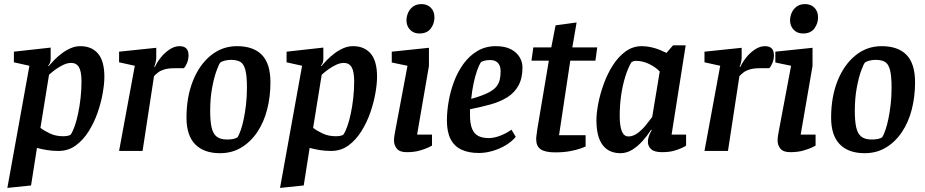

<svg xmlns="http://www.w3.org/2000/svg" viewBox="-20 -739 4531 940"><path d="M16 181 124 -417 48 -434V-486L228 -506V-451Q228 -441 225.5 -433Q223 -425 216 -418L218 -415Q229 -428 245.5 -445Q262 -462 282.5 -477.5Q303 -493 326 -503Q349 -513 373 -513Q429 -513 460 -476.5Q491 -440 491 -363Q491 -330 483 -283.5Q475 -237 458 -188Q441 -139 414 -96Q387 -53 350.5 -26.5Q314 0 266 0Q236 0 209 -4.5Q182 -9 161 -15L132 169ZM289 -72Q300 -72 311 -74Q322 -76 326 -80Q336 -94 345.5 -121Q355 -148 362.5 -183.5Q370 -219 374.5 -259.5Q379 -300 379 -340Q379 -389 366.5 -410Q354 -431 328 -431Q310 -431 290 -421.5Q270 -412 252 -399Q234 -386 220 -373L178 -113Q196 -99 224.5 -85.5Q253 -72 289 -72Z M563 0 640 -417 563 -434V-486L745 -505V-457Q745 -447 742 -434Q739 -421 735 -412H739Q748 -433 766.5 -456.5Q785 -480 809.5 -496.5Q834 -513 859 -513Q881 -513 892 -502Q903 -491 903 -468Q903 -449 896 -431.5Q889 -414 880 -405H836Q805 -405 786 -399.5Q767 -394 755 -385Q743 -376 734 -366L678 0Z M1057 11Q978 11 935.5 -32.5Q893 -76 893 -163Q893 -264 924.5 -343Q956 -422 1012 -467.5Q1068 -513 1140 -513Q1221 -513 1262.5 -470Q1304 -427 1304 -336Q1304 -266 1288 -203.5Q1272 -141 1240 -93Q1208 -45 1162 -17Q1116 11 1057 11ZM1091 -56Q1108 -56 1121.5 -58.5Q1135 -61 1144 -68Q1151 -80 1159 -103Q1167 -126 1173.5 -157.5Q1180 -189 1184.5 -227.5Q1189 -266 1189 -310Q1189 -368 1181 -397.5Q1173 -427 1156 -436.5Q1139 -446 1110 -446Q1096 -446 1080 -442Q1064 -438 1058 -432Q1052 -425 1040 -392.5Q1028 -360 1018.5 -309Q1009 -258 1009 -195Q1009 -146 1016 -115Q1023 -84 1041 -70Q1059 -56 1091 -56Z M1351 181 1459 -417 1383 -434V-486L1563 -506V-451Q1563 -441 1560.5 -433Q1558 -425 1551 -418L1553 -415Q1564 -428 1580.5 -445Q1597 -462 1617.5 -477.5Q1638 -493 1661 -503Q1684 -513 1708 -513Q1764 -513 1795 -476.5Q1826 -440 1826 -363Q1826 -330 1818 -283.5Q1810 -237 1793 -188Q1776 -139 1749 -96Q1722 -53 1685.5 -26.5Q1649 0 1601 0Q1571 0 1544 -4.5Q1517 -9 1496 -15L1467 169ZM1624 -72Q1635 -72 1646 -74Q1657 -76 1661 -80Q1671 -94 1680.5 -121Q1690 -148 1697.5 -183.5Q1705 -219 1709.5 -259.5Q1714 -300 1714 -340Q1714 -389 1701.5 -410Q1689 -431 1663 -431Q1645 -431 1625 -421.5Q1605 -412 1587 -399Q1569 -386 1555 -373L1513 -113Q1531 -99 1559.5 -85.5Q1588 -72 1624 -72Z M1971 6Q1937 6 1923 -11Q1909 -28 1909 -50Q1909 -61 1911 -75Q1913 -89 1915 -98L1975 -417L1898 -433V-486L2080 -505V-416L2022 -80H2095V-26Q2092 -24 2076 -16.5Q2060 -9 2033.5 -1.5Q2007 6 1971 6ZM2033 -575Q2005 -575 1987.5 -593.5Q1970 -612 1970 -639Q1970 -658 1978 -676.5Q1986 -695 2002.5 -707Q2019 -719 2044 -719Q2071 -719 2089 -701.5Q2107 -684 2107 -653Q2107 -624 2089 -599.5Q2071 -575 2033 -575Z M2325 10Q2273 10 2238 -7Q2203 -24 2185.5 -59Q2168 -94 2168 -149Q2168 -193 2176.5 -242.5Q2185 -292 2203 -340Q2221 -388 2249.5 -427Q2278 -466 2317.5 -489.5Q2357 -513 2408 -513Q2452 -513 2481 -498Q2510 -483 2524 -459Q2538 -435 2538 -410Q2538 -356 2518.5 -320.5Q2499 -285 2464 -263Q2429 -241 2382.5 -228Q2336 -215 2281 -204V-176Q2281 -134 2291 -109Q2301 -84 2321.5 -73.5Q2342 -63 2373 -63Q2398 -63 2427.5 -74Q2457 -85 2484 -104L2505 -69Q2486 -46 2456 -28Q2426 -10 2391.5 0Q2357 10 2325 10ZM2287 -255Q2337 -269 2366 -283Q2395 -297 2408.5 -313Q2422 -329 2426.5 -348Q2431 -367 2431 -391Q2431 -407 2425.5 -419Q2420 -431 2409 -438Q2398 -445 2379 -445Q2363 -445 2350.5 -441.5Q2338 -438 2334 -434Q2325 -420 2315.5 -393Q2306 -366 2298.5 -330.5Q2291 -295 2287 -255Z M2699 7Q2648 7 2626.5 -8.5Q2605 -24 2605 -58Q2605 -66 2607 -79.5Q2609 -93 2610 -103L2667 -442H2582L2591 -507H2679L2700 -615L2803 -629L2782 -507H2904L2895 -442H2772L2717 -77H2847V-22Q2844 -20 2823.5 -12.5Q2803 -5 2771 1Q2739 7 2699 7Z M3018 11Q2960 11 2930 -29.5Q2900 -70 2900 -150Q2900 -185 2909 -232Q2918 -279 2936 -328.5Q2954 -378 2980.5 -419.5Q3007 -461 3042.5 -487Q3078 -513 3122 -513Q3146 -513 3169.5 -507.5Q3193 -502 3212 -494Q3231 -486 3243 -480L3275 -517H3337L3268 -80H3339V-26Q3337 -24 3322 -16.5Q3307 -9 3282 -1.5Q3257 6 3221 6Q3184 6 3168 -8.5Q3152 -23 3152 -45Q3152 -59 3157 -73Q3162 -87 3171 -102L3168 -104Q3150 -76 3126.5 -49.5Q3103 -23 3075.5 -6Q3048 11 3018 11ZM3057 -71Q3079 -71 3100.5 -86.5Q3122 -102 3140.5 -124.5Q3159 -147 3173 -166L3210 -389Q3189 -411 3157.5 -426Q3126 -441 3095 -441Q3085 -441 3080 -439Q3075 -437 3071 -434Q3054 -405 3041 -363Q3028 -321 3021 -272.5Q3014 -224 3014 -171Q3014 -124 3024 -97.5Q3034 -71 3057 -71Z M3429 0 3506 -417 3429 -434V-486L3611 -505V-457Q3611 -447 3608 -434Q3605 -421 3601 -412H3605Q3614 -433 3632.5 -456.5Q3651 -480 3675.5 -496.5Q3700 -513 3725 -513Q3747 -513 3758 -502Q3769 -491 3769 -468Q3769 -449 3762 -431.5Q3755 -414 3746 -405H3702Q3671 -405 3652 -399.5Q3633 -394 3621 -385Q3609 -376 3600 -366L3544 0Z M3849 6Q3815 6 3801 -11Q3787 -28 3787 -50Q3787 -61 3789 -75Q3791 -89 3793 -98L3853 -417L3776 -433V-486L3958 -505V-416L3900 -80H3973V-26Q3970 -24 3954 -16.5Q3938 -9 3911.5 -1.5Q3885 6 3849 6ZM3911 -575Q3883 -575 3865.5 -593.5Q3848 -612 3848 -639Q3848 -658 3856 -676.5Q3864 -695 3880.5 -707Q3897 -719 3922 -719Q3949 -719 3967 -701.5Q3985 -684 3985 -653Q3985 -624 3967 -599.5Q3949 -575 3911 -575Z M4213 11Q4134 11 4091.5 -32.5Q4049 -76 4049 -163Q4049 -264 4080.5 -343Q4112 -422 4168 -467.5Q4224 -513 4296 -513Q4377 -513 4418.5 -470Q4460 -427 4460 -336Q4460 -266 4444 -203.5Q4428 -141 4396 -93Q4364 -45 4318 -17Q4272 11 4213 11ZM4247 -56Q4264 -56 4277.5 -58.5Q4291 -61 4300 -68Q4307 -80 4315 -103Q4323 -126 4329.5 -157.5Q4336 -189 4340.5 -227.5Q4345 -266 4345 -310Q4345 -368 4337 -397.5Q4329 -427 4312 -436.5Q4295 -446 4266 -446Q4252 -446 4236 -442Q4220 -438 4214 -432Q4208 -425 4196 -392.5Q4184 -360 4174.5 -309Q4165 -258 4165 -195Q4165 -146 4172 -115Q4179 -84 4197 -70Q4215 -56 4247 -56Z"/></svg>

Font: Faustina SemiBold
Style: Italic
Weight: 600
Italic angle: -8°
Designer: Alfonso Garcia
Foundry: http://www.omnibus-type.com
Version: Version 1.200